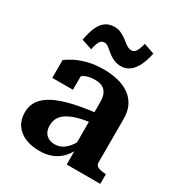

<svg xmlns="http://www.w3.org/2000/svg" viewBox="-177 -861 926 991"><g transform="rotate(30 286.0 -365.5)"><path d="M373 -308 372 -251Q333 -247 302 -239.5Q271 -232 248.5 -221.5Q226 -211 211.5 -198Q197 -185 190 -168Q183 -151 183 -131Q183 -108 191.5 -92Q200 -76 216 -67.5Q232 -59 253 -59Q280 -59 302 -73Q324 -87 341 -112.5Q358 -138 371 -173L372 -103Q357 -68 333.5 -42.5Q310 -17 277 -3.5Q244 10 202 10Q153 10 116.5 -5.5Q80 -21 59 -51.5Q38 -82 38 -125Q38 -167 59.5 -197Q81 -227 123 -248.5Q165 -270 227.5 -284.5Q290 -299 373 -308ZM360 0V-101H349V-363Q349 -396 339.5 -415.5Q330 -435 312 -443.5Q294 -452 267 -452Q227 -452 200.5 -435Q174 -418 159 -394Q153 -404 153 -413.5Q153 -423 158.5 -431.5Q164 -440 173.5 -446Q183 -452 195 -455V-350H72V-456Q87 -468 115 -483Q143 -498 185 -509.5Q227 -521 282 -521Q327 -521 366 -511.5Q405 -502 434.5 -481.5Q464 -461 480.5 -428.5Q497 -396 497 -350V-90Q497 -79 504.5 -72Q512 -65 525.5 -62Q539 -59 557 -58L560 -57V0ZM347 -579Q326 -579 309.5 -585.5Q293 -592 279.5 -601.5Q266 -611 255.5 -620.5Q245 -630 235 -636.5Q225 -643 215 -643Q197 -643 187.5 -626.5Q178 -610 172 -578L109 -599Q117 -644 130.5 -675.5Q144 -707 166 -723Q188 -739 221 -739Q240 -739 255 -732.5Q270 -726 283.5 -717Q297 -708 308.5 -698.5Q320 -689 330.5 -683Q341 -677 353 -677Q366 -677 373.5 -684.5Q381 -692 387 -706.5Q393 -721 398 -741L461 -719Q452 -675 436.5 -643.5Q421 -612 399 -595.5Q377 -579 347 -579Z"/></g></svg>

Font: Roboto Serif 28pt SemiBold
Style: Regular
Weight: 600
Designer: Greg Gazdowicz
Foundry: Commercial Type
Version: Version 1.008